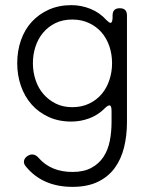

<svg xmlns="http://www.w3.org/2000/svg" viewBox="-20 -511 589 747"><path d="M262 216Q145 216 80 136Q71 125 73.5 114Q76 103 87 96Q96 90 105 90Q119 90 130 103Q178 158 262 158Q306 158 335.5 142Q365 126 382.5 99.5Q400 73 407 38Q414 3 414 -36V-79Q414 -101 406 -101Q399 -101 387 -89Q361 -63 327 -50.5Q293 -38 258 -38Q208 -38 169 -56Q130 -74 103 -104.5Q76 -135 61.5 -176.5Q47 -218 47 -265Q47 -313 61.5 -354.5Q76 -396 103.5 -426Q131 -456 170 -473.5Q209 -491 258 -491Q296 -491 332 -476.5Q368 -462 394 -433Q405 -422 410 -422Q417 -422 418 -441V-451Q418 -479 446 -479Q474 -479 474 -451V-36Q474 17 462.5 63Q451 109 426 143Q401 177 360.5 196.5Q320 216 262 216ZM261 -94Q298 -94 327 -108Q356 -122 375.5 -145Q395 -168 405.5 -199.5Q416 -231 416 -265Q416 -300 405.5 -331Q395 -362 375 -385Q355 -408 326 -421.5Q297 -435 261 -435Q224 -435 195.5 -421Q167 -407 147.5 -383.5Q128 -360 118 -329.5Q108 -299 108 -265Q108 -231 118.5 -199.5Q129 -168 149 -145Q169 -122 197 -108Q225 -94 261 -94Z"/></svg>

Font: Higure Gothic
Style: Regular
Weight: 400
Designer: Yoshimichi Ohira
Foundry: Positype
Version: Version 1.000